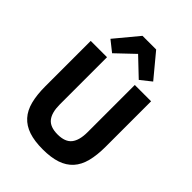

<svg xmlns="http://www.w3.org/2000/svg" viewBox="-269 -1088 1232 1232"><g transform="rotate(45 347.0 -472.0)"><path d="M221 -698V-270Q221 -196 250 -159.5Q279 -123 347 -123Q415 -123 444 -159.5Q473 -196 473 -270V-698H621V-286Q621 -209 606.5 -152.5Q592 -96 559 -59.5Q526 -23 474 -5.5Q422 12 347 12Q272 12 220 -5.5Q168 -23 135 -59.5Q102 -96 87.5 -152.5Q73 -209 73 -286V-698ZM409 -956 541 -797 468 -739 347 -854 226 -739 153 -797 285 -956Z"/></g></svg>

Font: IBM Plex Sans Thai
Style: Bold
Weight: 700
Designer: Mike Abbink, Paul van der Laan, Pieter van Rosmalen, Ben Mitchell, Mark Frömberg
Foundry: Bold Monday
Version: Version 1.2